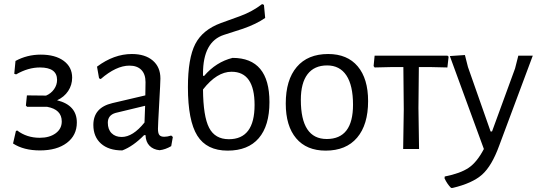

<svg xmlns="http://www.w3.org/2000/svg" viewBox="-20 -731 2644 942"><path d="M176 7Q96 7 44 -27L58 -88L64 -91Q111 -55 175 -55Q223 -55 253 -77Q283 -99 283 -135Q283 -194 211 -207H113L107 -213L112 -263L206 -262Q230 -272 245 -293Q260 -314 260 -339Q260 -400 176 -400Q118 -400 59 -366L50 -369L56 -432Q113 -463 180 -463Q251 -463 292.5 -432.5Q334 -402 334 -350Q334 -314 314.5 -284.5Q295 -255 260 -239Q357 -215 357 -130Q357 -67 308 -30Q259 7 176 7Z M627 -466Q692 -466 729.5 -434Q767 -402 767 -346Q767 -328 761 -222Q755 -116 755 -99Q755 -77 762 -68.5Q769 -60 786 -60Q801 -60 820 -66L828 -59L820 -14Q791 3 763 6Q732 3 713.5 -16Q695 -35 694 -68H687Q633 -13 580 7Q513 7 475.5 -26.5Q438 -60 438 -118Q438 -203 531 -225L693 -263L694 -328Q694 -367 673.5 -388Q653 -409 615 -409Q550 -409 474 -343L466 -347L456 -404Q539 -466 627 -466ZM692 -212 547 -177Q509 -166 509 -129Q509 -96 527.5 -77.5Q546 -59 577 -59Q632 -59 689 -130Z M1097 8Q994 8 948 -65.5Q902 -139 902 -303Q902 -445 938 -515Q974 -585 1064 -618L1158 -652Q1218 -674 1266 -711L1275 -707L1281 -643Q1238 -613 1172 -590L1079 -560Q976 -527 976 -370V-360L981 -358Q1040 -427 1121 -447Q1302 -447 1302 -230Q1302 -114 1249.5 -53Q1197 8 1097 8ZM1116 -379Q1044 -379 976 -292Q977 -160 1006 -104Q1035 -48 1103 -48Q1229 -48 1229 -216Q1229 -379 1116 -379Z M1590 -466Q1684 -466 1735 -405.5Q1786 -345 1786 -235Q1786 -119 1732 -55.5Q1678 8 1578 8Q1484 8 1433 -52.5Q1382 -113 1382 -223Q1382 -339 1436 -402.5Q1490 -466 1590 -466ZM1585 -410Q1522 -410 1489 -367Q1456 -324 1456 -241Q1456 -49 1583 -49Q1712 -49 1712 -217Q1712 -312 1679.5 -361Q1647 -410 1585 -410Z M1958 0 1961 -194 1959 -402H1903L1818 -400L1813 -407L1818 -458H2175L2181 -453L2175 -400L2091 -402H2035L2033 -201L2036 0Z M2261 -461 2276 -402 2387 -86H2394L2507 -395L2523 -458H2594L2429 -16Q2393 83 2345.5 125.5Q2298 168 2201 191H2193Q2174 172 2161 144L2162 135Q2238 120 2279 92.5Q2320 65 2354 0L2187 -456Z"/></svg>

Font: Alegreya Sans SC
Style: Regular
Weight: 400
Designer: Juan Pablo del Peral
Foundry: Huerta Tipografica
Version: Version 2.007